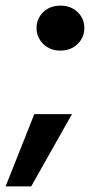

<svg xmlns="http://www.w3.org/2000/svg" viewBox="-52 -544 347 683"><path d="M163 -364Q126 -364 102 -387.5Q78 -411 78 -444Q78 -478 102 -501Q126 -524 163 -524Q200 -524 224 -501Q248 -478 248 -444Q248 -411 224 -387.5Q200 -364 163 -364ZM-32 119 70 -138H204L59 119Z"/></svg>

Font: DM Sans 12pt ExtraBold
Style: Italic
Weight: 800
Italic angle: -10°
Version: Version 4.004;gftools[0.9.30]